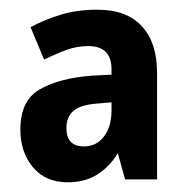

<svg xmlns="http://www.w3.org/2000/svg" viewBox="-20 -742 387 396"><path d="M181 -722Q241 -722 272.5 -688Q304 -654 304 -591V-372H238L223 -426Q206 -398 180.5 -382Q155 -366 120 -366Q74 -366 48 -397Q22 -428 22 -475Q22 -535 62.5 -558Q103 -581 170 -586L210 -588V-599Q210 -647 162 -647Q139 -647 117 -639Q95 -631 71 -619L43 -686Q73 -702 106.5 -712Q140 -722 181 -722ZM176 -528Q144 -525 130.5 -512.5Q117 -500 117 -478Q117 -440 153 -440Q179 -440 194.5 -460.5Q210 -481 210 -514V-531Z"/></svg>

Font: Noto Sans Arabic Cond
Style: Bold
Weight: 700
Width: 3
Designer: Monotype Design Team, Nadine Chahine, Nizar Qandah and Khaled Hosny
Foundry: Monotype Imaging Inc.
Version: Version 2.012; ttfautohint (v1.8.4.7-5d5b)